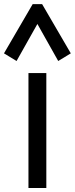

<svg xmlns="http://www.w3.org/2000/svg" viewBox="-32 -934 372 954"><path d="M0 0ZM153.8 -814.9 50.3 -630.9 -12.2 -668.9 130.4 -913.6H177.2L319.8 -668.9L257.3 -630.9ZM198.2 0H109.4V-570.8H198.2Z"/></svg>

Font: Dhyana
Style: Regular
Weight: 400
Foundry: Vernon Adams
Version: Version 1.002; ttfautohint (v0.8.51-6076)